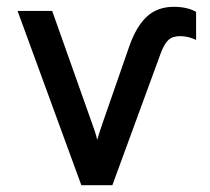

<svg xmlns="http://www.w3.org/2000/svg" viewBox="-20 -543 616 563"><path d="M218.5 0 31.5 -511H133L249.5 -182.5Q254 -170.5 258 -158.2Q262 -146 265 -133Q269 -146 272.8 -158.2Q276.5 -170.5 281 -182.5L359 -407Q379.5 -465.5 410.5 -494.2Q441.5 -523 489.5 -523Q510 -523 527 -519Q544 -515 555 -508V-426Q542 -432 530.8 -434.5Q519.5 -437 507.5 -437Q486 -437 473.8 -425.8Q461.5 -414.5 451 -386L309.5 0Z"/></svg>

Font: Overpass Medium
Style: Regular
Weight: 500
Designer: Delve Withrington, Dave Bailey, Thomas Jockin
Foundry: Delve Fonts LLC
Version: Version 4.000